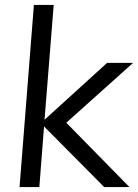

<svg xmlns="http://www.w3.org/2000/svg" viewBox="-20 -756 558 776"><path d="M248 -260 503 0H401L158 -245L139 0H59L117 -736H197L160 -272L413 -502H518Z"/></svg>

Font: Muli
Style: Italic
Weight: 400
Italic angle: -4.541°
Designer: Vernon Adams
Foundry: Vernon Adams
Version: Version 2.001